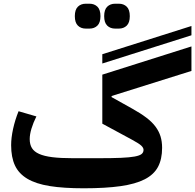

<svg xmlns="http://www.w3.org/2000/svg" viewBox="-20 -1002 1051 1034"><path d="M431 12Q322 12 247.5 0Q173 -12 127 -39.5Q81 -67 60.5 -111Q40 -155 40 -220Q40 -260 50.5 -308Q61 -356 80 -403L176 -375Q159 -341 149.5 -309.5Q140 -278 140 -253Q140 -224 152 -204.5Q164 -185 191 -173Q218 -161 262 -155.5Q306 -150 371 -150H511Q584 -150 631 -152Q678 -154 705 -159Q732 -164 742.5 -172.5Q753 -181 753 -195Q753 -206 741 -217.5Q729 -229 692 -249L531 -336V-600L1011 -752V-620L581 -485V-479L692 -417Q737 -392 768 -368.5Q799 -345 817.5 -320Q836 -295 844.5 -267.5Q853 -240 853 -206Q853 -145 831 -103.5Q809 -62 759.5 -36.5Q710 -11 629 0.5Q548 12 431 12ZM600 -848Q574 -848 557.5 -864Q541 -880 541 -915Q541 -950 557.5 -966Q574 -982 600 -982H620Q646 -982 662.5 -966Q679 -950 679 -915Q679 -880 662.5 -864Q646 -848 620 -848ZM442 -848Q416 -848 399.5 -864Q383 -880 383 -915Q383 -950 399.5 -966Q416 -982 442 -982H462Q488 -982 504.5 -966Q521 -950 521 -915Q521 -880 504.5 -864Q488 -848 462 -848ZM531 -710 1011 -862V-812L531 -660Z"/></svg>

Font: IBM Plex Sans Arabic
Style: Bold
Weight: 700
Designer: Mike Abbink, Paul van der Laan, Pieter van Rosmalen, Wael Morcos, Khajak Apelian
Foundry: Bold Monday
Version: Version 1.2